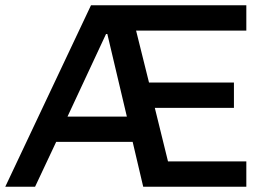

<svg xmlns="http://www.w3.org/2000/svg" viewBox="-31 -708 1010 728"><path d="M-11 0 314 -688H903V-592H485L534 -395H856V-299H556L606 -96H903V0H512L472 -170H182L102 0ZM225 -266H450L376 -579H371Z"/></svg>

Font: Saira Thin Medium
Style: Regular
Weight: 500
Version: Version 1.101